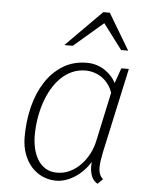

<svg xmlns="http://www.w3.org/2000/svg" viewBox="-54 -805 661 860"><g transform="rotate(5 276.5 -375.5)"><path d="M319.3 -493.2Q286.6 -493.2 259 -480.7Q231.4 -468.3 209 -446.3Q186.5 -424.3 169.4 -394.8Q152.3 -365.2 140.9 -330.8Q129.4 -296.4 123.5 -259Q117.7 -221.7 117.7 -184.1Q117.7 -156.7 123.5 -128.9Q129.4 -101.1 142.6 -78.1Q155.8 -55.2 177.7 -40.8Q199.7 -26.4 231.9 -26.4Q262.7 -26.4 289.6 -39.6Q316.4 -52.7 337.6 -74.7Q358.9 -96.7 373.5 -125Q388.2 -153.3 394.5 -183.6L441.9 -403.8Q435.1 -424.3 423.1 -440.7Q411.1 -457 395.3 -468.8Q379.4 -480.5 360.1 -486.8Q340.8 -493.2 319.3 -493.2ZM73.2 -174.3Q73.2 -244.6 89.1 -308.6Q105 -372.6 136.5 -421.4Q168 -470.2 214.6 -499.3Q261.2 -528.3 322.8 -528.3Q344.2 -528.3 364.3 -522.5Q384.3 -516.6 401.1 -505.9Q418 -495.1 431.4 -480.7Q444.8 -466.3 453.6 -448.7L478 -517.1H511.7L428.7 -136.2Q420.4 -97.7 419.4 -71.3Q418.9 -51.8 423.6 -38.3Q428.2 -24.9 439.5 -15.1L417 7.3Q409.7 3.9 402.6 -3.2Q395.5 -10.3 390.4 -21.5Q385.3 -32.7 382.8 -49.1Q380.4 -65.4 382.3 -87.9Q369.1 -65.9 351.6 -47.9Q334 -29.8 314.2 -17.1Q294.4 -4.4 272.9 2.7Q251.5 9.8 231 9.8Q198.2 9.8 169.7 -2.9Q141.1 -15.6 119.6 -39.3Q98.1 -63 85.7 -97.2Q73.2 -131.3 73.2 -174.3ZM501.5 -598.6H469.7L384.3 -711.9L252.4 -598.6H214.4L375.5 -760.7H404.8Z"/></g></svg>

Font: Ufes Sans Thin
Style: Italic
Weight: 100
Designer: Ricardo Esteves & Thais Bronze
Foundry: ProDesignUfes - Ricardo Esteves, Thais Bronze
Version: Version 2.0